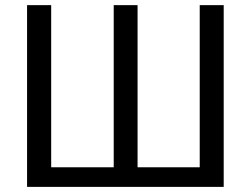

<svg xmlns="http://www.w3.org/2000/svg" viewBox="-20 -731 981 751"><path d="M180.2 -710.9H85.9V0H855V-710.9H761.2V-76.7H518.1V-710.9H424.8V-76.7H180.2Z"/></svg>

Font: FAU Chimera
Style: Regular
Weight: 400
Version: Version 1.002;hotconv 1.0.117;makeotfexe 2.5.65602